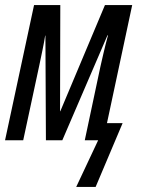

<svg xmlns="http://www.w3.org/2000/svg" viewBox="-20 -556 559 761"><path d="M359 185 466 -68H404L504 -536H396L219 -115H218L219 -536H115L0 0H72L136 -298Q142 -327 148.5 -358Q155 -389 159 -415H160L162 0H227L406 -416H408Q398 -379 390.5 -346.5Q383 -314 378 -292L316 0H369L282 185Z"/></svg>

Font: Noto Sans Display Condensed
Style: Italic
Weight: 400
Width: 3
Designer: Monotype Design team
Foundry: Monotype Imaging Inc.
Version: 1.000